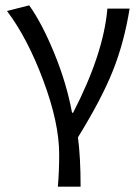

<svg xmlns="http://www.w3.org/2000/svg" viewBox="-20 -518 524 717"><path d="M196 179Q201 124 201 58Q201 -59 141.5 -218Q82 -377 6 -477L89 -498Q137 -431 183 -318.5Q229 -206 249 -97H253Q367 -318 381 -486H464Q444 -361 402 -255Q360 -149 271 -5Q281 68 281 179Z"/></svg>

Font: Toshiba Sans
Style: Regular
Weight: 400
Designer: Paul D. Hunt
Foundry: Toshiba Corporation
Version: Version 2.020;PS 2.0;hotconv 1.0.86;makeotf.lib2.5.63406